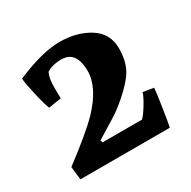

<svg xmlns="http://www.w3.org/2000/svg" viewBox="-109 -552 657 660"><g transform="rotate(-30 219.5 -222.5)"><path d="M121 -375Q111 -355 111 -320Q111 -285 112 -275L61 -267Q53 -286 42.5 -332Q32 -378 30 -400Q135 -445 204 -445Q273 -445 322 -414Q371 -383 371 -324Q371 -265 344 -228Q317 -191 262 -148Q245 -134 157 -81L161 -72H317Q327 -81 344.5 -109.5Q362 -138 366 -153L408 -146Q407 -130 398.5 -74.5Q390 -19 386 0H31L25 -52Q126 -128 169 -172Q239 -245 239 -311Q239 -347 225 -368.5Q211 -390 178 -390Q145 -390 121 -375Z"/></g></svg>

Font: Buenard
Style: Bold
Weight: 700
Foundry: FontFuror
Version: Version 1.002 2011